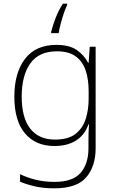

<svg xmlns="http://www.w3.org/2000/svg" viewBox="-20 -784 630 1044"><path d="M287 -540Q356 -540 396 -513Q436 -486 459 -443H462L468 -530H500V22Q500 121 448.5 180.5Q397 240 276 240Q216 240 170.5 229.5Q125 219 89 204V163Q125 181 173 193Q221 205 277 205Q376 205 418.5 155.5Q461 106 461 23V-15Q461 -40 461.5 -61.5Q462 -83 464 -108H461Q441 -50 393.5 -20Q346 10 276 10Q174 10 116 -58.5Q58 -127 58 -258Q58 -388 116 -464Q174 -540 287 -540ZM289 -505Q192 -505 145 -439.5Q98 -374 98 -258Q98 -144 144.5 -84.5Q191 -25 279 -25Q352 -25 391.5 -56.5Q431 -88 446.5 -138.5Q462 -189 462 -246V-289Q462 -353 445.5 -401.5Q429 -450 391.5 -477.5Q354 -505 289 -505ZM345 -756Q337 -741 327.5 -713Q318 -685 310 -655Q302 -625 299 -604H258V-610Q267 -647 283 -688Q299 -729 322 -764H345Z"/></svg>

Font: Noto Sans Bengali UI ExtraLight
Style: Regular
Weight: 200
Designer: Jelle Bosma - Monotype Design Team
Foundry: Monotype Imaging Inc.
Version: Version 2.003; ttfautohint (v1.8.4.7-5d5b)